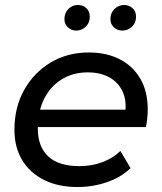

<svg xmlns="http://www.w3.org/2000/svg" viewBox="-20 -746 651 772"><path d="M292 6Q214 6 157 -22.5Q100 -51 69 -102.5Q38 -154 38 -224Q38 -314 77 -384Q116 -454 183.5 -494.5Q251 -535 337 -535Q409 -535 462 -507.5Q515 -480 544.5 -429Q574 -378 574 -306Q574 -288 572 -269.5Q570 -251 567 -235H108L120 -305H521L482 -281Q491 -337 474 -375.5Q457 -414 420.5 -434.5Q384 -455 333 -455Q273 -455 227.5 -426.5Q182 -398 157 -347.5Q132 -297 132 -229Q132 -157 173.5 -117.5Q215 -78 300 -78Q350 -78 393 -94.5Q436 -111 464 -139L505 -70Q467 -33 410 -13.5Q353 6 292 6ZM472 -623Q452 -623 438 -636Q424 -649 424 -669Q424 -694 440.5 -710Q457 -726 479 -726Q499 -726 513 -713Q527 -700 527 -679Q527 -654 510.5 -638.5Q494 -623 472 -623ZM287 -623Q267 -623 253 -636Q239 -649 239 -669Q239 -694 255 -710Q271 -726 293 -726Q314 -726 327.5 -713Q341 -700 341 -679Q341 -654 324.5 -638.5Q308 -623 287 -623Z"/></svg>

Font: Montserrat Thin Medium
Style: Italic
Weight: 500
Italic angle: -11.3°
Version: Version 9.000